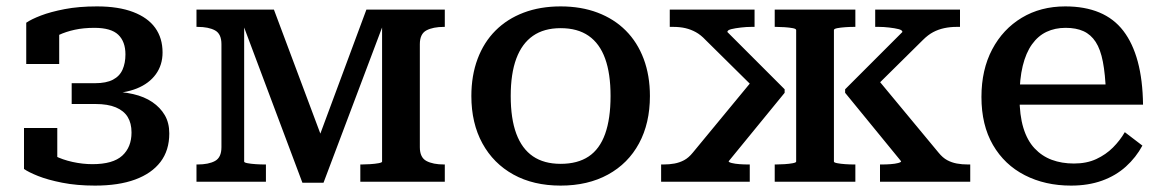

<svg xmlns="http://www.w3.org/2000/svg" viewBox="-20 -568 3633 600"><path d="M269 -55Q333 -55 362 -81.5Q391 -108 391 -154Q391 -183 379 -202.5Q367 -222 342 -232.5Q317 -243 278 -243H204V-308H277Q312 -308 333 -319Q354 -330 363 -350.5Q372 -371 372 -398Q372 -438 349.5 -459.5Q327 -481 275 -481Q241 -481 213.5 -475Q186 -469 163.5 -458.5Q141 -448 123 -432Q121 -441 122.5 -448.5Q124 -456 129.5 -462.5Q135 -469 144 -473.5Q153 -478 165 -480V-368H62V-497Q78 -508 108 -519.5Q138 -531 182 -539.5Q226 -548 283 -548Q350 -548 396 -530.5Q442 -513 465 -481Q488 -449 488 -404Q488 -365 467 -336Q446 -307 407.5 -291.5Q369 -276 316 -276L339 -299V-259L319 -282Q361 -282 396 -274Q431 -266 456 -249Q481 -232 495 -208Q509 -184 509 -151Q509 -98 481.5 -62Q454 -26 402.5 -7Q351 12 277 12Q220 12 174.5 3Q129 -6 99 -18Q69 -30 55 -40V-168H159V-52Q146 -54 137 -59.5Q128 -65 122.5 -72.5Q117 -80 115.5 -89.5Q114 -99 117 -109Q128 -93 151.5 -81Q175 -69 206.5 -62Q238 -55 269 -55Z M836 -538 997 -108 959 -91 1125 -538H1370V-484H1368Q1333 -484 1312.5 -473Q1292 -462 1292 -430V-108Q1292 -76 1312.5 -65Q1333 -54 1368 -54H1370V0H1106V-54H1110Q1122 -54 1137 -55Q1152 -56 1163 -58Q1174 -60 1174 -63V-516L1186 -514L991 3H925L731 -514L743 -516V-63Q743 -60 753.5 -58Q764 -56 779 -55Q794 -54 807 -54H811V0H594V-54H597Q632 -54 652 -65Q672 -76 672 -108V-430Q672 -462 652 -473Q632 -484 597 -484H594V-538Z M2011 -268Q2011 -183 1977 -120Q1943 -57 1880 -22.5Q1817 12 1732 12Q1647 12 1584.5 -22.5Q1522 -57 1487.5 -120Q1453 -183 1453 -268Q1453 -332 1472.5 -384Q1492 -436 1528.5 -472.5Q1565 -509 1616.5 -528.5Q1668 -548 1732 -548Q1796 -548 1847.5 -528.5Q1899 -509 1935.5 -472.5Q1972 -436 1991.5 -384Q2011 -332 2011 -268ZM1576 -268Q1576 -197 1593.5 -150Q1611 -103 1645.5 -79.5Q1680 -56 1732 -56Q1785 -56 1819.5 -79Q1854 -102 1871 -149.5Q1888 -197 1888 -268Q1888 -338 1871 -385Q1854 -432 1819.5 -456Q1785 -480 1732 -480Q1680 -480 1645.5 -456Q1611 -432 1593.5 -385Q1576 -338 1576 -268Z M3012 0H2730V-54H2736Q2749 -54 2763 -55Q2777 -56 2786.5 -58.5Q2796 -61 2796 -64L2621 -278V-289L2800 -468Q2800 -474 2788 -477Q2776 -480 2758.5 -482Q2741 -484 2726 -484H2715V-538H2980V-484H2970Q2949 -484 2930.5 -480Q2912 -476 2896 -467.5Q2880 -459 2864 -443L2693 -274L2709 -337L2913 -91Q2926 -75 2940 -67.5Q2954 -60 2970 -57Q2986 -54 3005 -54H3012ZM2046 0V-54H2053Q2072 -54 2088 -57Q2104 -60 2118 -67.5Q2132 -75 2145 -91L2348 -337L2356 -274L2185 -443Q2170 -459 2154.5 -467.5Q2139 -476 2122 -480Q2105 -484 2083 -484H2073V-538H2338V-484H2328Q2313 -484 2295.5 -482Q2278 -480 2265.5 -477Q2253 -474 2253 -468L2432 -289V-278L2257 -64Q2257 -61 2267 -58.5Q2277 -56 2291 -55Q2305 -54 2318 -54H2323V0ZM2401 -484V-538H2653V-484H2649Q2636 -484 2621.5 -483Q2607 -482 2596.5 -480Q2586 -478 2586 -474V-63Q2586 -60 2596.5 -58Q2607 -56 2621.5 -55Q2636 -54 2649 -54H2653V0H2401V-54H2405Q2417 -54 2432 -55Q2447 -56 2457.5 -58Q2468 -60 2468 -63V-474Q2468 -478 2457.5 -480Q2447 -482 2432 -483Q2417 -484 2405 -484Z M3166 -264Q3166 -208 3178 -168.5Q3190 -129 3213 -104.5Q3236 -80 3267 -68.5Q3298 -57 3336 -57Q3376 -57 3406 -71Q3436 -85 3458 -107Q3480 -129 3495 -155L3550 -113Q3530 -76 3498.5 -47.5Q3467 -19 3424 -3.5Q3381 12 3327 12Q3246 12 3182.5 -20.5Q3119 -53 3083 -115Q3047 -177 3047 -265Q3047 -350 3080.5 -413.5Q3114 -477 3173 -512.5Q3232 -548 3309 -548Q3370 -548 3415.5 -529Q3461 -510 3490.5 -471.5Q3520 -433 3535.5 -375.5Q3551 -318 3552 -241H3138V-304H3461L3436 -280Q3434 -336 3426.5 -375Q3419 -414 3404 -437Q3389 -460 3366 -470.5Q3343 -481 3310 -481Q3277 -481 3250.5 -468.5Q3224 -456 3205 -429.5Q3186 -403 3176 -362Q3166 -321 3166 -264Z"/></svg>

Font: Roboto Serif Medium
Style: Regular
Weight: 500
Designer: Greg Gazdowicz
Foundry: Commercial Type
Version: Version 1.008